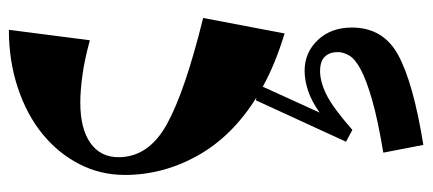

<svg xmlns="http://www.w3.org/2000/svg" viewBox="-284 -348 951 422"><g transform="rotate(-90 191.0 -137.5)"><path d="M90 148 181 -50 187 -49Q102 -102 59.5 -178Q17 -254 17 -338Q17 -392 41 -438.5Q65 -485 107.5 -519.5Q150 -554 209 -573.5Q268 -593 336 -593L313 -415Q269 -427 235 -431.5Q201 -436 176 -436Q119 -436 87.5 -414Q56 -392 56 -352Q56 -286 128 -246Q200 -206 362 -166L328 13Q295 3 265.5 -9Q236 -21 211 -35L154 90Q178 73 201 65Q224 57 246 57Q286 57 313.5 86Q341 115 341 161Q341 230 280 263Q219 296 83 318L66 230Q138 218 181.5 205.5Q225 193 248.5 180.5Q272 168 279.5 155Q287 142 287 130Q287 112 277 101.5Q267 91 245 91Q222 91 193.5 105Q165 119 116 162Z"/></g></svg>

Font: Trickster
Style: Regular
Weight: 400
Designer: Jean-Baptiste Morizot
Foundry: Jean-Baptiste Morizot
Version: Version 2.000;PS 2.0;hotconv 1.0.88;makeotf.lib2.5.647800